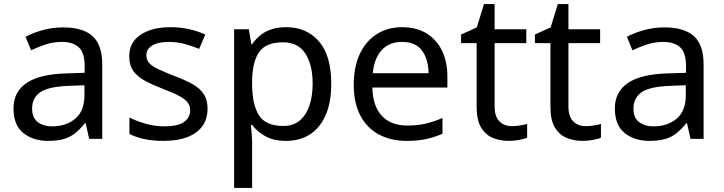

<svg xmlns="http://www.w3.org/2000/svg" viewBox="-20 -679 3542 939"><path d="M288 -545Q386 -545 433 -502Q480 -459 480 -365V0H416L399 -76H395Q372 -47 347.5 -27.5Q323 -8 291.5 1Q260 10 215 10Q142 10 94 -28.5Q46 -67 46 -149Q46 -229 109 -272.5Q172 -316 303 -320L394 -323V-355Q394 -422 365 -448Q336 -474 283 -474Q241 -474 203 -461.5Q165 -449 132 -433L105 -499Q140 -518 188 -531.5Q236 -545 288 -545ZM314 -259Q214 -255 175.5 -227Q137 -199 137 -148Q137 -103 164.5 -82Q192 -61 235 -61Q303 -61 348 -98.5Q393 -136 393 -214V-262Z M995 -148Q995 -96 969 -61Q943 -26 895 -8Q847 10 781 10Q725 10 684.5 1Q644 -8 613 -24V-104Q645 -88 690.5 -74.5Q736 -61 783 -61Q850 -61 880 -82.5Q910 -104 910 -140Q910 -160 899 -176Q888 -192 859.5 -208Q831 -224 778 -244Q726 -264 689 -284Q652 -304 632 -332Q612 -360 612 -404Q612 -472 667.5 -509Q723 -546 813 -546Q862 -546 904.5 -536.5Q947 -527 984 -510L954 -440Q920 -454 883 -464Q846 -474 807 -474Q753 -474 724.5 -456.5Q696 -439 696 -409Q696 -387 709 -371.5Q722 -356 752.5 -341.5Q783 -327 834 -307Q885 -288 921 -268Q957 -248 976 -219.5Q995 -191 995 -148Z M1380 -546Q1479 -546 1539.5 -477Q1600 -408 1600 -269Q1600 -178 1572.5 -115.5Q1545 -53 1495.5 -21.5Q1446 10 1379 10Q1317 10 1276.5 -13.5Q1236 -37 1213 -68H1207Q1209 -51 1211 -25Q1213 1 1213 20V240H1125V-536H1197L1209 -463H1213Q1229 -486 1251.5 -505Q1274 -524 1305.5 -535Q1337 -546 1380 -546ZM1364 -472Q1282 -472 1248.5 -426Q1215 -380 1213 -286V-269Q1213 -170 1245.5 -116.5Q1278 -63 1366 -63Q1415 -63 1446.5 -90Q1478 -117 1493.5 -163.5Q1509 -210 1509 -270Q1509 -362 1473.5 -417Q1438 -472 1364 -472Z M1947 -546Q2016 -546 2065.5 -516Q2115 -486 2141.5 -431.5Q2168 -377 2168 -304V-251H1801Q1803 -160 1847.5 -112.5Q1892 -65 1972 -65Q2023 -65 2062.5 -74.5Q2102 -84 2144 -102V-25Q2103 -7 2063 1.5Q2023 10 1968 10Q1892 10 1833.5 -21Q1775 -52 1742.5 -113.5Q1710 -175 1710 -264Q1710 -352 1739.5 -415Q1769 -478 1822.5 -512Q1876 -546 1947 -546ZM1946 -474Q1883 -474 1846.5 -433.5Q1810 -393 1803 -321H2076Q2075 -389 2044 -431.5Q2013 -474 1946 -474Z M2483 -62Q2503 -62 2524 -65.5Q2545 -69 2558 -73V-6Q2544 1 2518 5.5Q2492 10 2468 10Q2426 10 2390.5 -4.5Q2355 -19 2333 -55Q2311 -91 2311 -156V-468H2235V-510L2312 -545L2347 -659H2399V-536H2554V-468H2399V-158Q2399 -109 2422.5 -85.5Q2446 -62 2483 -62Z M2844 -62Q2864 -62 2885 -65.5Q2906 -69 2919 -73V-6Q2905 1 2879 5.5Q2853 10 2829 10Q2787 10 2751.5 -4.5Q2716 -19 2694 -55Q2672 -91 2672 -156V-468H2596V-510L2673 -545L2708 -659H2760V-536H2915V-468H2760V-158Q2760 -109 2783.5 -85.5Q2807 -62 2844 -62Z M3229 -545Q3327 -545 3374 -502Q3421 -459 3421 -365V0H3357L3340 -76H3336Q3313 -47 3288.5 -27.5Q3264 -8 3232.5 1Q3201 10 3156 10Q3083 10 3035 -28.5Q2987 -67 2987 -149Q2987 -229 3050 -272.5Q3113 -316 3244 -320L3335 -323V-355Q3335 -422 3306 -448Q3277 -474 3224 -474Q3182 -474 3144 -461.5Q3106 -449 3073 -433L3046 -499Q3081 -518 3129 -531.5Q3177 -545 3229 -545ZM3255 -259Q3155 -255 3116.5 -227Q3078 -199 3078 -148Q3078 -103 3105.5 -82Q3133 -61 3176 -61Q3244 -61 3289 -98.5Q3334 -136 3334 -214V-262Z"/></svg>

Font: Noto Sans Thaana
Style: Regular
Weight: 400
Designer: Monotype Design Team
Foundry: Monotype Imaging Inc.
Version: Version 2.001